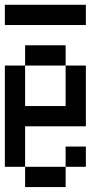

<svg xmlns="http://www.w3.org/2000/svg" viewBox="-20 -853 457 790"><path d="M0 -166.7V-583.3H83.3V-416.7H250V-583.3H333.3V-333.3H83.3V-166.7ZM0 -750V-833.3H333.3V-750ZM83.3 -166.7H250V-83.3H83.3ZM83.3 -583.3V-666.7H250V-583.3ZM250 -166.7V-250H333.3V-166.7Z"/></svg>

Font: Galmuri11 Condensed
Style: Regular
Weight: 400
Width: 3
Designer: Lee Minseo (quiple)
Version: Version 2.399;hotconv 1.1.1;makeotfexe 2.6.0 DEVELOPMENT